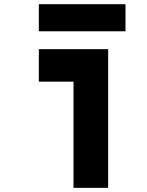

<svg xmlns="http://www.w3.org/2000/svg" viewBox="-20 -903 707 923"><path d="M166.7 -882.8H583.3V-752.6H166.7ZM333.3 0V-510.4H166.7V-666.7H500V0Z"/></svg>

Font: Monoid
Style: Bold
Weight: 700
Width: 4
Designer: Andreas Larsen (@larsenwork)
Version: Version 0.61